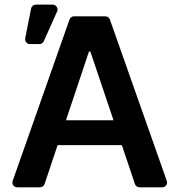

<svg xmlns="http://www.w3.org/2000/svg" viewBox="-20 -797 764 817"><path d="M32.7 -20.6Q32.7 -22.7 34.1 -27.7L275.6 -713.4Q277.7 -719.8 283 -723.7Q288.4 -727.6 295.1 -727.6H428.3Q435 -727.6 440.3 -723.7Q445.7 -719.8 447.8 -713.4L689.6 -27.7Q691.1 -22.7 691.1 -20.6Q691.1 -12.4 685 -6.2Q679 0 670.1 0H573.9Q567.1 0 561.6 -3.9Q556.1 -7.8 554 -14.2L498.6 -179.3H225.1L169.7 -14.2Q167.6 -7.8 162.1 -3.9Q156.6 0 149.9 0H53.6Q44.7 0 38.7 -6Q32.7 -12.1 32.7 -20.6ZM463.1 -285.2 364.3 -578.1H358.7L260.7 -285.2ZM87 -630.3Q87 -621.8 93 -615.6Q99.1 -609.4 107.6 -609.4H147.4Q153.4 -609.4 158.6 -612.7Q163.7 -616.1 166.5 -621.8L223 -748.2Q224.8 -752.8 224.8 -756.4Q224.8 -764.9 218.8 -771.1Q212.7 -777.3 203.8 -777.3H132.5Q125 -777.3 119.3 -772.5Q113.6 -767.8 112.2 -760.7L87.4 -634.2Q87 -632.8 87 -630.3Z"/></svg>

Font: DeltaSans SemiBold
Style: Regular
Weight: 600
Designer: Rasmus Andersson
Foundry: rsms
Version: Version 3.012